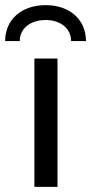

<svg xmlns="http://www.w3.org/2000/svg" viewBox="-66 -728 355 748"><path d="M68 -500V0H158V-500ZM211 -568H269C269 -651 206 -708 112 -708C17 -708 -46 -651 -46 -568H11C11 -616 51 -650 112 -650C171 -650 211 -616 211 -568Z"/></svg>

Font: Gully
Style: Regular
Weight: 400
Designer: jaikishan Patel
Foundry: MagicType
Version: Version 1.000;Glyphs 3.2 (3242)